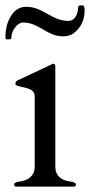

<svg xmlns="http://www.w3.org/2000/svg" viewBox="-23 -688 332 708"><path d="M74 -663C32 -663 12 -627 2 -594C-1 -580 -3 -566 -3 -551C-3 -546 -2 -543 1 -543H12C16 -543 19 -545 19 -549C19 -564 26 -580 34 -588C38 -594 42 -598 48 -600C52 -604 57 -605 62 -605C122 -605 149 -554 210 -554C223 -554 234 -557 244 -562C269 -579 289 -607 289 -648V-654C289 -658 287 -668 283 -668H273C269 -668 265 -665 265 -661C265 -638 254 -611 229 -611C167 -611 136 -663 74 -663ZM234 -19C204 -23 181 -39 181 -74V-441C181 -449 178 -453 173 -453C172 -453 171 -453 170 -452L166 -450L41 -391C38 -390 36 -388 36 -386C34 -384 34 -382 34 -381C34 -378 34 -376 36 -374C58 -363 105 -367 105 -333V-74C105 -39 81 -23 52 -19C43 -18 29 -15 29 -8C29 -3 31 -1 34 0H252C255 -1 257 -3 257 -8C257 -15 243 -18 234 -19Z"/></svg>

Font: fbb
Style: Regular
Weight: 400
Designer: David J. Perry, Michael Sharpe
Version: Version 1.045